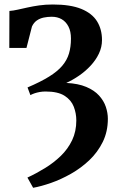

<svg xmlns="http://www.w3.org/2000/svg" viewBox="-20 -587 538 871"><path d="M130.3 264.9 104.4 218.5Q145 199.7 184.4 175.4Q223.9 151.2 256 120.1Q288.1 88.9 307.2 49.1Q326.2 9.3 326.2 -40.7Q326.2 -72.8 314.7 -102.8Q303.2 -132.9 273.1 -152.4Q242.9 -171.9 186.6 -171.9Q173.4 -171.9 160.6 -169.7Q147.9 -167.4 137 -163.8Q126.2 -160.1 117.9 -155.5L104.9 -190.3Q164 -215.5 202.4 -239.3Q240.8 -263.1 262.4 -288.7Q284.1 -314.3 293 -344.4Q301.9 -374.6 301.9 -412.1Q301.9 -444.7 290.5 -466.7Q279.1 -488.8 259.7 -499.9Q240.2 -511 214.9 -511Q196.2 -511 178.6 -507.4Q161.1 -503.7 147.3 -494.3Q133.5 -484.8 125 -466.9L100.1 -369.6H22.2L22.7 -537.3Q39.7 -538.5 60.1 -543.1Q80.4 -547.6 104.7 -553Q128.9 -558.4 157.5 -562.5Q186.1 -566.6 219.8 -566.6Q299.6 -566.6 348.5 -546.7Q397.5 -526.7 420.1 -490.5Q442.7 -454.3 442.7 -405.4Q442.7 -373.1 428.6 -343.6Q414.5 -314.1 390.9 -288.9Q367.4 -263.6 338.6 -243.8Q309.8 -224 280.6 -210.8Q334.8 -208.2 371.3 -192.7Q407.9 -177.3 429.4 -153.5Q450.9 -129.7 460.1 -102.3Q469.3 -74.8 469.3 -48.2Q469.3 10.1 446.1 57.1Q422.9 104.1 385 140Q347 175.9 301.7 201.5Q256.4 227.1 211.4 242.8Q166.4 258.5 130.3 264.9Z"/></svg>

Font: Merriweather Light
Style: Regular
Weight: 300
Designer: Eben Sorkin
Foundry: Eben Sorkin
Version: Version 2.100